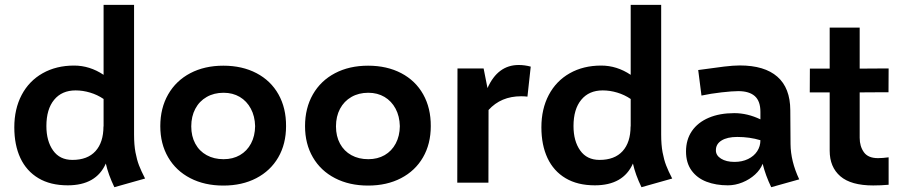

<svg xmlns="http://www.w3.org/2000/svg" viewBox="-20 -761 3746 800"><path d="M456.5 19Q431.2 -33.7 420.9 -79.6Q380.9 11.2 262.2 11.2Q189.9 11.2 140.1 -18.6Q90.3 -48.3 64.9 -102.5Q39.6 -156.7 39.6 -230.5Q39.6 -307.1 70.3 -365.5Q101.1 -423.8 157.7 -455.8Q214.4 -487.8 288.6 -487.8Q354 -487.8 411.6 -449.2V-740.7H538.6V-200.2Q538.6 -157.7 544.4 -126.5Q550.3 -95.2 559.3 -71.8Q568.4 -48.3 584.5 -17.1ZM411.1 -234.4 411.6 -233.9V-348.6Q385.7 -366.2 355.5 -375.2Q325.2 -384.3 294.9 -384.3Q237.8 -384.3 205.6 -345.2Q173.3 -306.2 173.3 -235.8Q173.3 -173.3 201.2 -134Q229 -94.7 281.7 -94.7Q344.7 -94.7 377.9 -131.3Q411.1 -168 411.1 -234.4Z M647.9 -235.4Q647.9 -310.5 680.7 -367.7Q713.4 -424.8 772.9 -456.1Q832.5 -487.3 910.6 -487.3Q989.3 -487.3 1048.8 -456.1Q1108.4 -424.8 1140.4 -367.7Q1172.4 -310.5 1171.9 -235.4Q1171.9 -161.1 1139.4 -105.2Q1106.9 -49.3 1047.9 -18.6Q988.8 12.2 910.6 12.2Q832.5 12.2 772.9 -18.6Q713.4 -49.3 680.7 -105.5Q647.9 -161.6 647.9 -235.4ZM1043 -235.4Q1042 -276.9 1025.1 -308.3Q1008.3 -339.8 979 -357.2Q949.7 -374.5 911.6 -374.5Q871.6 -374.5 841.1 -356.9Q810.5 -339.4 793.7 -307.6Q776.9 -275.9 776.9 -234.4Q776.9 -193.4 793.7 -162.4Q810.5 -131.3 841.1 -114.5Q871.6 -97.7 911.6 -97.7Q950.2 -97.7 979.7 -114.7Q1009.3 -131.8 1025.9 -163.1Q1042.5 -194.3 1043 -235.4Z M1251 -235.4Q1251 -310.5 1283.7 -367.7Q1316.4 -424.8 1376 -456.1Q1435.5 -487.3 1513.7 -487.3Q1592.3 -487.3 1651.9 -456.1Q1711.4 -424.8 1743.4 -367.7Q1775.4 -310.5 1774.9 -235.4Q1774.9 -161.1 1742.4 -105.2Q1710 -49.3 1650.9 -18.6Q1591.8 12.2 1513.7 12.2Q1435.5 12.2 1376 -18.6Q1316.4 -49.3 1283.7 -105.5Q1251 -161.6 1251 -235.4ZM1646 -235.4Q1645 -276.9 1628.2 -308.3Q1611.3 -339.8 1582 -357.2Q1552.7 -374.5 1514.6 -374.5Q1474.6 -374.5 1444.1 -356.9Q1413.6 -339.4 1396.7 -307.6Q1379.9 -275.9 1379.9 -234.4Q1379.9 -193.4 1396.7 -162.4Q1413.6 -131.3 1444.1 -114.5Q1474.6 -97.7 1514.6 -97.7Q1553.2 -97.7 1582.8 -114.7Q1612.3 -131.8 1628.9 -163.1Q1645.5 -194.3 1646 -235.4Z M2141.1 -490.2Q2166 -490.2 2191.4 -483.4L2177.7 -358.4Q2164.1 -359.9 2151.4 -359.9Q2067.4 -359.9 2015.6 -302.7L2015.1 0H1885.3L1886.2 -475.6H1995.1L2011.2 -394Q2054.2 -490.2 2141.1 -490.2Z M2652.8 19Q2627.4 -33.7 2617.2 -79.6Q2577.1 11.2 2458.5 11.2Q2386.2 11.2 2336.4 -18.6Q2286.6 -48.3 2261.2 -102.5Q2235.8 -156.7 2235.8 -230.5Q2235.8 -307.1 2266.6 -365.5Q2297.4 -423.8 2354 -455.8Q2410.6 -487.8 2484.9 -487.8Q2550.3 -487.8 2607.9 -449.2V-740.7H2734.9V-200.2Q2734.9 -157.7 2740.7 -126.5Q2746.6 -95.2 2755.6 -71.8Q2764.6 -48.3 2780.8 -17.1ZM2607.4 -234.4 2607.9 -233.9V-348.6Q2582 -366.2 2551.8 -375.2Q2521.5 -384.3 2491.2 -384.3Q2434.1 -384.3 2401.9 -345.2Q2369.6 -306.2 2369.6 -235.8Q2369.6 -173.3 2397.5 -134Q2425.3 -94.7 2478 -94.7Q2541 -94.7 2574.2 -131.3Q2607.4 -168 2607.4 -234.4Z M3193.4 19Q3169.9 -29.8 3157.7 -78.6Q3148.4 -54.2 3126 -33.7Q3103.5 -13.2 3073.5 -1Q3043.5 11.2 3012.7 11.2Q2962.9 11.2 2923.6 -3.9Q2884.3 -19 2861.3 -50.8Q2838.4 -82.5 2838.4 -129.9Q2838.4 -179.2 2863 -215.1Q2887.7 -251 2933.1 -270.3Q2978.5 -289.6 3039.6 -289.6Q3094.2 -289.6 3148.4 -263.7V-294.9Q3148.4 -339.8 3125 -360.6Q3101.6 -381.3 3056.2 -381.3Q3031.7 -381.3 2986.6 -376.2Q2941.4 -371.1 2902.8 -362.8L2889.2 -469.2Q2958 -479 2997.1 -483.6Q3036.1 -488.3 3062.5 -488.3Q3165.5 -488.3 3219 -441.4Q3272.5 -394.5 3272.9 -301.8L3273.9 -161.1Q3274.4 -89.4 3310.1 -13.7ZM3148.4 -176.8Q3103.5 -190.4 3051.8 -190.4Q3010.3 -190.4 2986.3 -175.5Q2962.4 -160.6 2962.9 -134.3Q2962.9 -113.3 2984.4 -99.9Q3005.9 -86.4 3040.5 -86.4Q3072.3 -86.4 3096.9 -98.4Q3121.6 -110.4 3135 -130.9Q3148.4 -151.4 3148.4 -176.8Z M3638.2 -102.1Q3657.7 -102.1 3682.6 -105.5V8.8Q3651.4 11.7 3618.2 11.7Q3525.9 11.7 3481.4 -26.6Q3437 -64.9 3437 -133.3V-376H3354L3354.5 -475.1H3437V-646H3562V-475.1Q3604.5 -475.6 3638.2 -475.6Q3671.9 -475.6 3682.6 -475.6L3682.1 -376.5Q3671.4 -376.5 3637.9 -376.5Q3604.5 -376.5 3562 -376V-186.5Q3562 -151.4 3579.6 -126.7Q3597.2 -102.1 3638.2 -102.1Z"/></svg>

Font: Selawik Semibold
Style: Regular
Weight: 600
Designer: Aaron Bell
Foundry: Microsoft Corporation
Version: Version 1.01